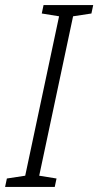

<svg xmlns="http://www.w3.org/2000/svg" viewBox="-51 -734 386 754"><path d="M164 0 171 -33 103 -44 236 -670 308 -681 315 -714H120L113 -681L181 -670L48 -44L-24 -33L-31 0Z"/></svg>

Font: Noto Sans UI SemiCondensed Light
Style: Italic
Weight: 300
Width: 4
Designer: Monotype Design Team
Foundry: Monotype Imaging Inc.
Version: 1.001